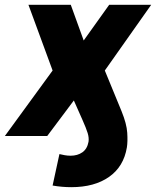

<svg xmlns="http://www.w3.org/2000/svg" viewBox="-50 -566 649 799"><path d="M246.6 212.9Q227.5 212.9 207.8 211.2Q188 209.5 168.9 206.1L197.3 75.2Q206.5 77.6 219 79.8Q231.4 82 243.7 82Q272.5 82 292.7 67.9Q313 53.7 318.4 23.9Q320.8 7.3 314.9 -12Q309.1 -31.2 293 -67.4L257.3 -147.9L146.5 0H-29.8L168.9 -272.5L68.4 -545.9H244.6L298.3 -397.5L404.3 -545.9H579.1L386.2 -272.5L456.1 -102.5Q477.1 -50.8 479.5 -13.7Q481.9 23.4 478 47.4Q464.8 127.4 403.8 170.2Q342.8 212.9 246.6 212.9Z"/></svg>

Font: Inter Extra Bold
Style: Italic
Weight: 800
Italic angle: -9.39999°
Designer: Rasmus Andersson
Foundry: rsms
Version: Version 4.000;git-3c8e0fc